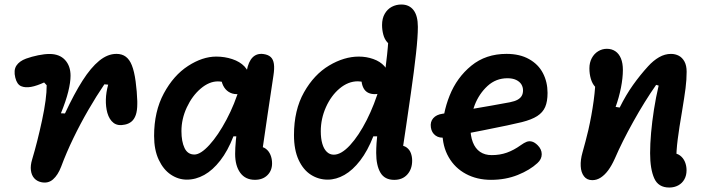

<svg xmlns="http://www.w3.org/2000/svg" viewBox="-20 -785 3140 851"><path d="M122.5 -78.5Q145.6 -155.1 166.4 -252Q187.2 -348.9 186.9 -407.2L175.5 -419.5Q160.4 -412.5 145.6 -407.4Q130.8 -402.2 117.7 -399.9Q91.7 -395.3 73.5 -403.1Q55.2 -410.9 47.8 -440.8Q39.6 -473.8 52.6 -494Q65.7 -514.1 95.6 -525.2Q120.8 -534.2 149.1 -540Q177.5 -545.8 199.4 -545.8Q243.7 -545.8 268.2 -519.3Q292.7 -492.8 292.7 -449.3Q292.7 -420.4 282.5 -378.9Q272.3 -337.4 250 -282.9L268 -282.1Q308.8 -369.6 345.8 -427.6Q382.8 -485.6 420 -515.9Q457.2 -546.2 496 -546.2Q521.1 -546.2 537.8 -533.5Q554.5 -520.8 564.3 -495.8Q575.2 -468.8 581.2 -423.8Q587.2 -378.7 588.5 -336.2Q588.5 -331 588.5 -325.3Q588.5 -294.3 581.8 -275.3Q575 -256.3 563.1 -246.4Q551.2 -236.4 534.2 -232.8Q502.7 -225.7 483.5 -240.2Q464.4 -254.7 455.8 -284.8Q448.4 -312 449.2 -343.8Q450 -375.6 459.5 -409.8L442.6 -411.3Q406.8 -358.6 371.6 -297.8Q336.4 -237.1 305.3 -172.8Q274.2 -108.6 251.1 -46.4Q236.8 -8.9 215 10.1Q193.2 29.2 162.3 22.4Q143.6 18.3 131.6 4.9Q119.7 -8.5 117 -29.9Q114.2 -51.2 122.5 -78.5Z M663 -182.5Q663 -290.9 706.1 -371Q749.2 -451 813.4 -492.6Q877.6 -534.2 938.3 -534.2Q976 -534.2 1009.5 -523Q1043.1 -511.9 1063.5 -490.6Q1084 -469.2 1084 -440.5Q1084 -411.6 1070.2 -389.7Q1056.5 -367.8 1028.7 -367.8Q1009.4 -367.8 993.6 -377.8Q977.8 -387.8 968.8 -406.4Q959.8 -425 959.8 -449.6H1022.1V-392.8Q1019.2 -395.3 1016 -397.4Q1000.7 -409.2 983 -416.7Q965.3 -424.2 945.4 -424.2Q907.2 -424.2 869.5 -392.3Q831.9 -360.3 808.1 -309.2Q784.2 -258.1 784.2 -203.9Q784.2 -157.6 798 -128.8Q811.8 -100.1 841.6 -100.1Q869.3 -100.1 908.2 -142.7Q947 -185.2 984 -255Q1021 -324.7 1043.1 -401.1H1088.2L1057.2 -180.6H1014.6Q989.6 -116.2 956.2 -73.4Q922.9 -30.5 885.4 -9.7Q847.8 11.2 808.2 11.2Q770.5 11.2 737.4 -10.9Q704.3 -32.9 683.7 -76.7Q663 -120.4 663 -182.5ZM1022.2 -103Q1022.2 -154.2 1035.6 -244.6Q1049 -335 1071.8 -461.8Q1072.8 -464.8 1073.7 -471.4Q1081 -511.9 1099.8 -530.8Q1118.7 -549.6 1148.4 -545.4Q1168.9 -542.5 1180 -532.1Q1191.2 -521.7 1194 -501.7Q1196.9 -481.8 1191.9 -449.8Q1175.4 -341.2 1165.8 -275.5Q1156.1 -209.9 1140.2 -100.2L1126.8 -135.5Q1145.2 -135.5 1158.5 -125.4Q1171.9 -115.3 1178.9 -98.2Q1185.9 -81.2 1185.9 -60.7Q1185.9 -28.9 1165.2 -8.5Q1144.5 12 1109.8 12Q1067.5 12 1044.8 -19.2Q1022.2 -50.4 1022.2 -103Z M1283 -186.3Q1283 -297.2 1327.5 -376Q1372 -454.8 1438.6 -494.5Q1505.2 -534.2 1570.4 -534.2Q1604.1 -534.2 1634.5 -523.4Q1665 -512.7 1683.8 -491.8Q1702.6 -471 1702.6 -443.2Q1702.6 -409 1687.3 -388.4Q1672 -367.8 1641.4 -367.8Q1610 -367.8 1595.2 -388.1Q1580.4 -408.4 1580.4 -452.9H1642.1V-392.8Q1632.6 -401.2 1620.8 -408.3Q1608.9 -415.4 1594.6 -420Q1580.2 -424.6 1565.7 -424.6Q1523.4 -424.6 1485.5 -393Q1447.7 -361.4 1424.7 -310.1Q1401.8 -258.8 1401.8 -203.2Q1401.8 -171.6 1408.5 -148.3Q1415.2 -125 1428.3 -112.2Q1441.3 -99.4 1459.5 -99.4Q1492.6 -99.4 1531.5 -141.5Q1570.3 -183.7 1605.5 -253.1Q1640.6 -322.6 1663.1 -401.1H1693.2L1688.9 -180.6H1634.6Q1609.6 -116.7 1576.5 -73.6Q1543.3 -30.5 1506.6 -9.7Q1469.9 11.2 1432.4 11.2Q1392.1 11.2 1358.2 -10.3Q1324.2 -31.8 1303.6 -76.2Q1283 -120.8 1283 -186.3ZM1647.4 -107.2Q1647.4 -146.6 1653.7 -202.8Q1659.9 -258.9 1673.5 -362.3Q1688.7 -478 1695.8 -543.5Q1702.9 -609.1 1702.9 -659.2L1729.5 -583Q1708.7 -583.8 1696.4 -597.7Q1684.1 -611.6 1678.8 -632Q1673.4 -652.4 1673.4 -673.9Q1673.4 -703.6 1685.3 -724Q1697.2 -744.5 1716.5 -754.8Q1735.9 -765 1758.8 -765Q1793.8 -765 1812.9 -740.1Q1832.1 -715.2 1832.1 -665.9Q1832.1 -621.9 1823.8 -547Q1815.6 -472 1801 -370.8Q1791 -298.7 1780.3 -228.1Q1769.6 -157.5 1761.2 -100.2L1748.8 -140.9Q1769.8 -140.9 1782.8 -131Q1795.7 -121.2 1801.2 -105.9Q1806.8 -90.6 1806.8 -73Q1806.8 -35.6 1785.4 -11.7Q1764.1 12.2 1727.3 12.2Q1684.9 12.2 1666.2 -19.7Q1647.4 -51.6 1647.4 -107.2Z M1940.9 -200.1Q1940.9 -281.5 1972.9 -361.4Q2004.8 -441.3 2069 -493.8Q2133.2 -546.2 2224.8 -546.2Q2283.9 -546.2 2325 -523Q2366.2 -499.9 2386.5 -460.7Q2406.9 -421.4 2406.9 -373.2Q2406.9 -335.1 2396.4 -310.8Q2385.9 -286.5 2361.2 -270.6Q2336.6 -254.7 2292.6 -243.6Q2249.8 -232.8 2119.6 -207Q1989.3 -181.1 1954.4 -175.8Q1927.9 -171.6 1910.5 -184.2Q1893.2 -196.8 1889.8 -220.2Q1886.1 -244.8 1900.2 -261Q1914.2 -277.1 1941.6 -280.9Q1981.6 -287.2 2005.2 -291Q2028.9 -294.9 2069.4 -301.6Q2126.4 -311.2 2157.7 -316.8Q2189 -322.5 2240.2 -331.8Q2261.7 -336 2274.4 -343.2Q2287.1 -350.4 2292.6 -360.5Q2298.2 -370.5 2298.2 -384.3Q2298.2 -399 2290.8 -411.1Q2283.3 -423.2 2267.8 -430.7Q2252.2 -438.2 2229.2 -438.2Q2178.2 -438.2 2140.9 -404Q2103.7 -369.8 2084.2 -319.9Q2064.7 -270 2064.7 -224.5Q2064.7 -183.2 2075.6 -154.9Q2086.5 -126.6 2107.7 -112Q2128.8 -97.5 2159.6 -97.5Q2195.9 -97.5 2226.8 -108.5Q2257.8 -119.6 2288.6 -141.8Q2303.2 -152.3 2314.3 -156.5Q2325.5 -160.6 2337.3 -157.6Q2349.2 -154.7 2362.5 -141.9Q2381.1 -123.7 2381.1 -101.5Q2381.1 -79.3 2362 -62.1Q2328.8 -31.3 2275 -9.6Q2221.2 12.1 2156.4 12.1Q2094.2 12.1 2045.2 -14.1Q1996.2 -40.3 1968.6 -88.5Q1940.9 -136.6 1940.9 -200.1Z M2861.5 -106.2Q2861.5 -146.9 2865.8 -196.4Q2870.2 -245.8 2878.6 -299.7Q2887 -353.6 2899.3 -405.6L2888.2 -408.9Q2836.4 -334.7 2786.8 -245.5Q2737.1 -156.3 2705.2 -82.3L2704 -79.8Q2690.9 -50.8 2675.9 -30.4Q2660.9 -10 2643.1 1.8Q2625.3 13.5 2605.4 13.5Q2581.4 13.5 2568.4 -3.6Q2555.3 -20.7 2553.9 -48.5Q2552.4 -76.2 2561.7 -109Q2575.9 -158.8 2587.7 -208.5Q2602.5 -273.8 2611.3 -338.2Q2620.2 -402.7 2620.2 -466.2L2648.1 -387.5Q2629.9 -387.5 2617.5 -400.7Q2605.2 -413.9 2598.8 -435.6Q2592.4 -457.3 2592.4 -482.2Q2592.4 -507.5 2602.9 -527.2Q2613.3 -546.8 2631.2 -557.8Q2649 -568.7 2669.8 -568.7Q2691.5 -568.7 2707.5 -557.8Q2723.5 -547 2732.2 -526Q2740.8 -504.9 2740.8 -475Q2740.8 -439.7 2732.2 -395.9Q2723.5 -352.2 2708.6 -311.2L2726.6 -308.3Q2754.3 -364.2 2786 -408.7Q2817.8 -453.2 2852.4 -491Q2875.8 -516.8 2901.4 -531.5Q2927 -546.1 2953.9 -546.1Q2972.9 -546.1 2988.5 -538Q3004.2 -529.8 3013.8 -512.1Q3023.4 -494.3 3023.4 -466.8Q3023.4 -431.8 3018.5 -393.4Q3013.5 -355 3002.7 -289.9Q2990.5 -219.6 2983.9 -168Q2977.2 -116.4 2977.2 -66.2L2961.2 -106.1Q2980.3 -106.1 2994.4 -95.5Q3008.5 -84.9 3015.8 -67.6Q3023 -50.2 3023 -30.5Q3023 -7.4 3013.3 9.9Q3003.6 27.2 2986.1 36.7Q2968.7 46.2 2946.3 46.2Q2897.8 46.2 2879.7 5.2Q2861.5 -35.8 2861.5 -106.2Z"/></svg>

Font: Monaspace Radon Var
Style: Regular
Weight: 400
Designer: Riley Cran and the Lettermatic Team
Version: Version 1.000 (Monaspace Radon Var)